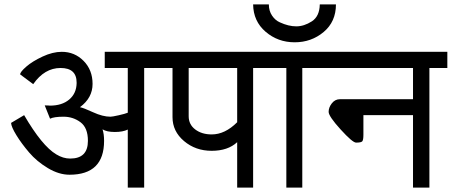

<svg xmlns="http://www.w3.org/2000/svg" viewBox="-20 -847 2040 867"><path d="M479 -320Q487 -320 516 -326.5Q545 -333 557 -338V-540H453V-613H727V-540H631V0H557V-262Q535 -251 498.5 -251Q462 -251 443 -263Q450 -242 450 -211Q450 -58 294 -58Q246 -58 196 -88Q146 -118 111.5 -158.5Q77 -199 54 -236.5Q31 -274 30 -292L89 -327Q170 -188 234 -150Q265 -131 297 -131Q377 -131 377 -211Q377 -270 343.5 -295Q310 -320 267 -320Q224 -320 206 -311L182 -371Q200 -371 205 -370Q260 -370 292.5 -397.5Q325 -425 326 -471V-474Q326 -540 253.5 -540Q181 -540 130 -467L71 -511Q71 -522 98.5 -546Q126 -570 172 -591.5Q218 -613 259 -613Q317 -613 357.5 -572Q398 -531 398 -468Q398 -405 341 -363Q357 -360 400.5 -340Q444 -320 479 -320Z M936 -240Q996 -240 1051 -295V-540H832V-322Q832 -285 861.5 -262.5Q891 -240 936 -240ZM1051 -205Q1009 -166 936 -166Q863 -166 811 -210Q759 -254 759 -318V-540H707V-613H1206V-540H1123V0H1051Z M1424 -827H1497Q1497 -749 1441.5 -702.5Q1386 -656 1310.5 -656Q1235 -656 1179.5 -703.5Q1124 -751 1123 -827H1194Q1194 -798 1208.5 -776.5Q1223 -755 1244 -746Q1283 -728 1318 -728Q1353 -728 1388 -750.5Q1423 -773 1424 -827ZM1432 -540H1345V0H1273V-540H1186V-613H1432Z M1515 -399H1845V-540H1412V-613H2000V-540H1919V0H1845V-327H1621V-239Q1621 -215 1616 -209Q1611 -203 1588 -203Q1572 -203 1518 -262.5Q1464 -322 1464 -342Q1464 -362 1478.5 -380.5Q1493 -399 1515 -399Z"/></svg>

Font: Autonym
Style: Regular
Weight: 500
Version: Version 1.0.20131126